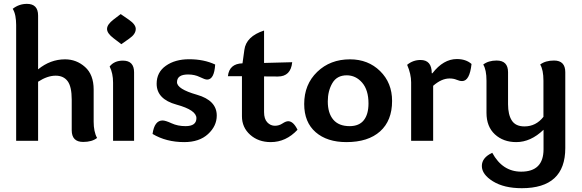

<svg xmlns="http://www.w3.org/2000/svg" viewBox="-20 -740 3056 1009"><path d="M356.9 -216.3Q356.9 -284.7 335.4 -313.5Q314 -342.3 272.5 -342.3Q229 -342.3 180.2 -310.5V0H64.9V-608.9Q64.9 -633.8 60.8 -655.8Q56.6 -677.7 46.9 -693.8Q80.1 -719.7 121.6 -719.7Q180.2 -719.7 180.2 -658.2V-375.5Q244.6 -428.2 321.8 -428.2Q381.8 -428.2 427 -387.9Q472.2 -347.7 472.2 -269V-100.1Q472.2 -75.2 476.6 -53.2Q481 -31.2 490.2 -15.1Q463.9 5.9 417 5.9Q356.9 5.9 356.9 -55.7Z M617.7 -507.8 576.7 -539.1Q542.5 -564.9 542.5 -587.9Q542.5 -611.3 577.1 -637.7L614.3 -666L658.2 -635.7Q693.4 -611.3 693.4 -587.9Q693.4 -560.5 659.2 -537.1ZM574.2 0V-305.7Q574.2 -355 556.2 -390.6Q580.6 -421.4 626 -421.4Q684.6 -421.4 684.6 -359.9V0Z M948.2 6.8Q853.5 6.8 781.7 -36.1Q791.5 -106.9 834.5 -106.9Q849.6 -106.9 881.8 -92Q914.1 -77.1 955.1 -77.1Q1012.2 -77.1 1012.2 -119.1Q1012.2 -161.6 907.7 -190.2Q803.2 -218.8 803.2 -299.8Q803.2 -360.4 851.8 -394.5Q900.4 -428.7 974.1 -428.7Q1051.3 -428.7 1110.8 -400.9Q1106 -321.8 1068.4 -321.8Q1057.1 -321.8 1030 -335.2Q1002.9 -348.6 968.3 -348.6Q910.2 -348.6 910.2 -308.1Q910.2 -272 1014.6 -242.2Q1119.1 -212.4 1119.1 -132.8Q1119.1 -77.6 1073.2 -35.4Q1027.3 6.8 948.2 6.8Z M1402.8 6.8Q1337.9 6.8 1294.7 -31.7Q1251.5 -70.3 1251.5 -128.9V-339.4H1177.7Q1184.6 -405.3 1254.4 -407.2L1264.2 -478Q1273.4 -548.8 1367.7 -579.6V-409.2L1515.6 -413.1Q1508.3 -337.9 1440.4 -337.9L1367.7 -338.4V-150.9Q1367.7 -115.2 1384.5 -97.2Q1401.4 -79.1 1424.8 -79.1Q1446.3 -79.1 1464.4 -91.1Q1482.4 -103 1494.6 -103Q1521.5 -103 1543.5 -58.1Q1482.9 6.8 1402.8 6.8Z M1800.3 6.8Q1698.7 6.8 1638.7 -45.4Q1578.6 -97.7 1578.6 -193.4Q1578.6 -296.4 1647 -362.3Q1715.3 -428.2 1819.3 -428.2Q1914.6 -428.2 1977.5 -366.5Q2040.5 -304.7 2040.5 -209.5Q2040.5 -106 1977.5 -49.6Q1914.6 6.8 1800.3 6.8ZM1817.4 -77.1Q1867.2 -77.1 1891.8 -108.2Q1916.5 -139.2 1916.5 -196.3Q1916.5 -267.1 1883.1 -305.7Q1849.6 -344.2 1802.2 -344.2Q1750.5 -344.2 1726.6 -303.2Q1702.6 -262.2 1702.6 -207Q1702.6 -145.5 1731.4 -111.3Q1760.3 -77.1 1817.4 -77.1Z M2252.4 -355Q2310.1 -429.7 2380.9 -429.7Q2428.7 -429.7 2458 -403.8Q2448.2 -314 2408.7 -314Q2395.5 -314 2379.6 -320.8Q2363.8 -327.6 2342.3 -327.6Q2300.3 -327.6 2256.3 -289.1V0H2140.6V-307.1Q2140.6 -351.1 2119.6 -399.4Q2150.4 -424.8 2189.9 -424.8Q2249 -424.8 2249 -355Z M2836.4 -58.1Q2769 6.8 2692.9 6.8Q2625 6.8 2580.8 -33.9Q2536.6 -74.7 2536.6 -147V-315.9Q2536.6 -373 2519.5 -400.9Q2546.9 -421.9 2589.8 -421.9Q2649.9 -421.9 2649.9 -360.4V-191.9Q2649.9 -137.7 2669.7 -106.7Q2689.5 -75.7 2736.3 -75.7Q2796.4 -75.7 2835.9 -126V-315.9Q2835.9 -373 2818.8 -400.9Q2846.2 -421.9 2891.6 -421.9Q2950.7 -421.9 2950.7 -360.4V38.1Q2950.7 249 2722.2 249Q2628.9 249 2570.6 212.9Q2512.2 176.8 2512.2 132.3Q2512.2 88.4 2566.9 63Q2620.6 162.1 2718.8 162.1Q2836.4 162.1 2836.4 44.4Z"/></svg>

Font: ALMAS
Style: Bold
Weight: 700
Designer: ALMAS Font/ by Husham Jawad Kadhim, derived from the Bainsely font by/ Paul James MIller
Foundry: High-Logic / Made with FontCreator
Version: Version 1.411;September 19, 2021;FontCreator 14.0.0.2814 32-